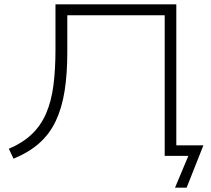

<svg xmlns="http://www.w3.org/2000/svg" viewBox="-20 -725 983 893"><path d="M794 148 856 0H746V-654H293V-481Q293 -381 280.5 -302Q268 -223 239.5 -162.5Q211 -102 162.5 -59Q114 -16 43 13L21 -33Q85 -60 127.5 -100.5Q170 -141 194.5 -197.5Q219 -254 228.5 -328Q238 -402 238 -494V-705H800V-49H926L848 148Z"/></svg>

Font: Nunito Sans 7pt Expanded ExtraLight
Style: Regular
Weight: 250
Width: 7
Designer: Vernon Adams
Foundry: Vernon Adams
Version: Version 3.101;gftools[0.9.27]